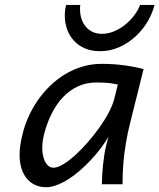

<svg xmlns="http://www.w3.org/2000/svg" viewBox="-20 -762 659 794"><path d="M467.3 -412.6Q456.1 -415 435.8 -418Q415.5 -420.9 378.9 -420.9Q335 -420.9 299.6 -403.6Q264.2 -386.2 237.3 -356.7Q210.4 -327.1 191.7 -288.1Q172.9 -249 162.1 -206.1Q154.8 -176.8 154.8 -150.9Q154.8 -133.3 158 -118.2Q161.1 -103 167.2 -92Q173.3 -81.1 181.9 -74.7Q190.4 -68.4 201.2 -68.4Q217.8 -68.4 241.2 -82.5Q264.6 -96.7 290.5 -119.9Q316.4 -143.1 342.5 -173.1Q368.7 -203.1 391.1 -234.6Q413.6 -266.1 429.7 -296.6Q445.8 -327.1 452.1 -351.6ZM401.4 0Q401.4 -16.6 402.6 -37.4Q403.8 -58.1 406 -79.6Q408.2 -101.1 411.4 -121.6Q414.6 -142.1 418.5 -157.7L428.2 -196.3Q414.6 -172.4 396 -147.9Q377.4 -123.5 355.7 -100.3Q334 -77.1 310.3 -56.6Q286.6 -36.1 262.5 -20.8Q238.3 -5.4 214.8 3.4Q191.4 12.2 170.9 12.2Q146.5 12.2 126.5 3.4Q106.4 -5.4 91.8 -22.5Q77.1 -39.6 69.1 -64.7Q61 -89.8 61 -122.1Q61 -139.6 63.7 -159.4Q66.4 -179.2 71.8 -201.2Q80.1 -238.8 96.2 -275.4Q112.3 -312 134.8 -345Q157.2 -377.9 186 -406Q214.8 -434.1 248.5 -454.6Q282.2 -475.1 320.6 -486.6Q358.9 -498 400.9 -498Q448.2 -498 493.4 -491.9Q538.6 -485.8 573.7 -476.1L518.1 -253.4Q506.8 -208 500.5 -168.9Q494.1 -129.9 491.2 -97.9Q488.3 -65.9 487.5 -41.3Q486.8 -16.6 486.8 0ZM619.1 -741.7Q610.4 -707 590.1 -672.6Q569.8 -638.2 540.3 -611.1Q510.7 -584 473.4 -567.1Q436 -550.3 393.6 -550.3Q357.4 -550.3 330.3 -562.3Q303.2 -574.2 284.9 -594.5Q266.6 -614.7 257.3 -641.4Q248 -668 248 -696.8Q248 -708 249.3 -719.2Q250.5 -730.5 253.4 -741.7H312Q311 -736.8 311 -732.4V-723.1Q311 -702.1 317.1 -683.6Q323.2 -665 335 -651.4Q346.7 -637.7 363.5 -629.9Q380.4 -622.1 401.9 -622.1Q425.8 -622.1 449.7 -631.6Q473.6 -641.1 494.9 -657.7Q516.1 -674.3 533 -695.8Q549.8 -717.3 559.6 -741.7Z"/></svg>

Font: Andika New Basic
Style: Italic
Weight: 400
Italic angle: -14°
Designer: Victor Gaultney, Annie Olsen, Julie Remington, Don Collingsworth, Eric Hays
Foundry: SIL International
Version: Version 5.500